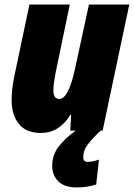

<svg xmlns="http://www.w3.org/2000/svg" viewBox="-20 -573 587 842"><path d="M312 0Q269 30 239 67.5Q209 105 209 155Q209 195 235.5 222Q262 249 316 249Q364 249 402 236L414 127Q384 137 364 137Q345 137 345 116Q345 88 364 62Q383 36 421 0H430L547 -553H370L310 -276Q281 -139 240 -139Q214 -139 214 -177Q214 -192 217 -212.5Q220 -233 223 -250L286 -553H109L41 -230Q31 -178 31 -132Q31 -71 62 -30.5Q93 10 160 10Q240 10 289 -70H292L288 0Z"/></svg>

Font: Noto Sans Display SemiCondensed Black
Style: Italic
Weight: 900
Width: 4
Designer: Monotype Design team
Foundry: Monotype Imaging Inc.
Version: 1.000